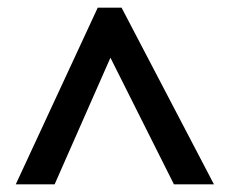

<svg xmlns="http://www.w3.org/2000/svg" viewBox="-20 -738 594 499"><path d="M21 -259H122L267 -588L432 -259H536L296 -718H234Z"/></svg>

Font: Noto Sans Lao SemiBold
Style: Regular
Weight: 600
Designer: Monotype Design Team
Foundry: Monotype Imaging Inc.
Version: Version 2.003